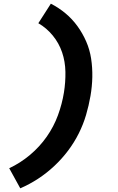

<svg xmlns="http://www.w3.org/2000/svg" viewBox="-20 -861 640 1042"><path d="M90 161 30 52Q90 24 142.5 -20Q195 -64 233.5 -119Q272 -174 294.5 -235.5Q317 -297 327 -359Q336 -415 335 -471Q334 -527 317 -577Q300 -627 266.5 -668Q233 -709 188 -735L256 -841Q299 -819 335.5 -788.5Q372 -758 400 -719.5Q428 -681 447.5 -636.5Q467 -592 474.5 -543Q482 -494 481 -443Q480 -392 471 -340Q462 -288 447 -237Q432 -186 407.5 -137Q383 -88 349.5 -43.5Q316 1 275 39.5Q234 78 187.5 108.5Q141 139 90 161Z"/></svg>

Font: Iosevka Heavy Extended Oblique
Style: Regular
Weight: 900
Width: 7
Italic angle: -9°
Monospace: yes
Designer: Belleve Invis
Foundry: Belleve Invis
Version: Version 32.5.0; ttfautohint (v1.8.4)